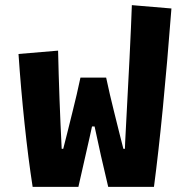

<svg xmlns="http://www.w3.org/2000/svg" viewBox="-20 -727 735 747"><path d="M52 -517 206 -530Q210 -348 220 -148H226L242 -211Q247 -232 263 -295.5Q279 -359 293 -425H393Q407 -359 423 -295.5Q439 -232 444 -211L460 -148H466L467 -175Q488 -561 493 -707L647 -694Q614 -265 579 0H401Q371 -125 348 -235H338L329 -194L285 0H107Q90 -109 75.5 -246.5Q61 -384 52 -517Z"/></svg>

Font: Athiti
Style: Bold
Weight: 700
Designer: CadsonDemak Team
Foundry: CadsonDemak
Version: Version 1.033